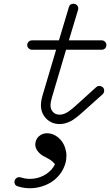

<svg xmlns="http://www.w3.org/2000/svg" viewBox="-20 -637 587 1023"><path d="M57 332Q57 322 64.5 314.5Q72 307 82 307Q86 307 90 308Q114 316 139 316Q188 316 228 289Q258 269 273 238Q264 227 255 220Q246 213 230 204.5Q214 196 207 192Q191 182 179.5 166.5Q168 151 168 132L169 123Q173 98 194 84Q210 73 231 73Q261 73 287 93Q320 119 330 162Q334 178 334 189.5Q334 201 332.5 214.5Q331 228 324.5 245.5Q318 263 308 279Q274 331 213 353Q177 366 139 366Q107 366 75 356Q57 351 57 332ZM371 -617Q382 -617 389.5 -610Q397 -603 397 -592L396 -585L347 -422H522Q534 -422 542 -412Q547 -405 547 -398.5Q547 -392 545 -387Q543 -382 540 -379Q532 -372 522 -372H332L257 -119Q249 -91 249 -77Q249 -54 262.5 -40Q276 -26 298 -26L308 -27Q321 -29 332 -35Q353 -46 388 -78L493 -173Q500 -179 507.5 -179Q515 -179 519.5 -177Q524 -175 528 -172Q535 -165 535 -154Q535 -143 527 -135L421 -40Q382 -5 360 7Q328 24 298 24Q255 24 226.5 -5Q198 -34 198 -77Q198 -85 199.5 -96.5Q201 -108 208 -133L279 -372H151Q140 -372 132.5 -379.5Q125 -387 125 -397Q125 -407 132.5 -414.5Q140 -422 151 -422H294L347 -599Q352 -617 371 -617Z"/></svg>

Font: TT2020Base
Style: Italic
Weight: 400
Italic angle: -15°
Version: Version 0.2.000